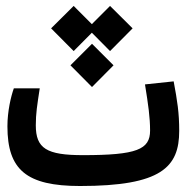

<svg xmlns="http://www.w3.org/2000/svg" viewBox="-20 -621 626 644"><path d="M248.5 2.9C521.5 2.9 581.1 -60.5 581.1 -182.1C581.1 -243.2 574.7 -282.7 562.5 -348.1L466.3 -337.9C477.5 -268.6 483.4 -226.6 483.4 -183.1C483.4 -119.6 439 -100.6 258.3 -100.6C136.2 -100.6 100.1 -123 100.1 -200.7C100.1 -240.7 104.5 -267.1 113.3 -324.7H26.4C16.6 -297.4 4.9 -247.6 4.9 -197.3C4.9 -51.3 68.8 2.9 248.5 2.9ZM349.1 -601.1 288.1 -540 227.1 -601.1 151.4 -525.9 227.1 -449.7 288.1 -511.2 349.1 -449.7 424.8 -525.9ZM288.6 -474.1 216.3 -401.9 288.6 -329.1 360.8 -401.9Z"/></svg>

Font: CaskaydiaCove Nerd Font
Style: Regular
Weight: 400
Designer: Aaron Bell
Foundry: Saja Typeworks
Version: Version 2111.1;Nerd Fonts 2.3.3